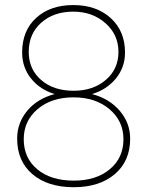

<svg xmlns="http://www.w3.org/2000/svg" viewBox="-20 -741 587 770"><path d="M481.4 -530.3Q481.4 -470.7 444.6 -426Q407.7 -381.3 349.1 -363.8Q418.9 -345.2 460.4 -296.4Q502 -247.6 502 -185.1Q502 -94.7 440.2 -42.5Q378.4 9.8 275.9 9.8Q171.4 9.8 110.1 -42.5Q48.8 -94.7 48.8 -185.1Q48.8 -248 89.1 -296.6Q129.4 -345.2 199.2 -363.8Q140.6 -381.3 104.7 -426Q68.8 -470.7 68.8 -530.3Q68.8 -618.2 125.2 -669.4Q181.6 -720.7 273.9 -720.7Q366.7 -720.7 424.1 -668.5Q481.4 -616.2 481.4 -530.3ZM475.1 -182.6Q475.1 -255.9 418.9 -303.2Q362.8 -350.6 274.9 -350.6Q186.5 -350.6 130.9 -303.5Q75.2 -256.3 75.2 -182.6Q75.2 -107.4 129.6 -62Q184.1 -16.6 275.9 -16.6Q365.7 -16.6 420.4 -62.3Q475.1 -107.9 475.1 -182.6ZM455.1 -532.7Q455.1 -602.1 402.8 -648.2Q350.6 -694.3 273.9 -694.3Q195.3 -694.3 145.3 -649.9Q95.2 -605.5 95.2 -532.7Q95.2 -463.4 145 -420.2Q194.8 -377 274.9 -377Q354 -377 404.5 -420.7Q455.1 -464.4 455.1 -532.7Z"/></svg>

Font: Roboto Thin
Style: Regular
Weight: 250
Designer: Google
Version: Version 2.134; 2016